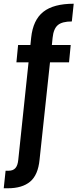

<svg xmlns="http://www.w3.org/2000/svg" viewBox="-76 -792 428 1029"><path d="M206 -590 202 -551H303L294 -458H192L136 64Q128 146 85.5 181.5Q43 217 -34 217H-56L-46 123H-30Q-6 123 6.5 109Q19 95 22 64L77 -458H12L21 -551H87L91 -590Q101 -685 156 -728.5Q211 -772 319 -772L309 -677Q257 -677 234 -657.5Q211 -638 206 -590Z"/></svg>

Font: IBM-Poppins
Style: Poppins-Medium
Weight: 500
Designer: Mike Abbink, Paul van der Laan, Pieter van Rosmalen, Ben Mitchell, Mark Frömberg
Foundry: Bold Monday
Version: Version 1.1